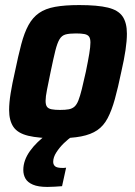

<svg xmlns="http://www.w3.org/2000/svg" viewBox="-20 -538 534 758"><path d="M204 8Q133 8 91.5 -2Q50 -12 33 -37Q16 -62 16 -104Q16 -132 22 -169.5Q28 -207 39 -255Q52 -318 64 -363.5Q76 -409 92.5 -439Q109 -469 134 -486.5Q159 -504 197.5 -511Q236 -518 293 -518Q365 -518 406 -508Q447 -498 464 -473Q481 -448 481 -405Q481 -377 475.5 -340Q470 -303 459 -255Q446 -192 433.5 -147Q421 -102 405 -71.5Q389 -41 364 -24Q339 -7 300.5 0.5Q262 8 204 8ZM217 -104Q238 -104 251.5 -106.5Q265 -109 274 -117Q283 -125 289.5 -141.5Q296 -158 303 -186Q310 -214 319 -255Q328 -299 332.5 -326.5Q337 -354 337 -370Q337 -386 331.5 -393.5Q326 -401 313.5 -403.5Q301 -406 280 -406Q254 -406 239 -402Q224 -398 215 -383Q206 -368 198.5 -338Q191 -308 180 -255Q171 -211 165.5 -183.5Q160 -156 160 -140Q160 -124 165.5 -116.5Q171 -109 184 -106.5Q197 -104 217 -104ZM167 200Q131 200 110 191Q89 182 80.5 167Q72 152 72 133Q72 95 98.5 58Q125 21 169 -10L266 0Q250 10 232.5 27Q215 44 202.5 63.5Q190 83 190 101Q190 112 197.5 118.5Q205 125 227 125Q229 125 231.5 125Q234 125 241 124L225 197Q213 198 196.5 199Q180 200 167 200Z"/></svg>

Font: Saira SemiCondensed
Style: Bold Italic
Weight: 700
Width: 4
Italic angle: -12°
Designer: Hector Gatti with collaboration of the Omnibus-Type team
Foundry: Omnibus-Type
Version: Version 1.101